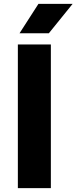

<svg xmlns="http://www.w3.org/2000/svg" viewBox="-20 -969 394 989"><path d="M72 0V-740H242V0ZM80.5 -797.5 178 -949H354L231.5 -797.5Z"/></svg>

Font: Encode Sans SemiExpanded SemiExpanded
Style: Bold
Weight: 700
Width: 6
Designer: Multiple Designers
Foundry: Impallari Type
Version: Version 3.000; ttfautohint (v1.8.3) -l 8 -r 50 -G 200 -x 14 